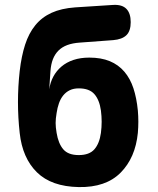

<svg xmlns="http://www.w3.org/2000/svg" viewBox="-20 -750 640 780"><path d="M440 -587 305 -577Q275 -575 253.5 -567Q232 -559 217.5 -544.5Q203 -530 195 -509.5Q187 -489 185 -461L180 -387Q184 -415 196.5 -438.5Q209 -462 229.5 -479.5Q250 -497 278.5 -506.5Q307 -516 343 -516Q391 -516 426 -501.5Q461 -487 485 -459Q509 -431 522 -391.5Q535 -352 540 -301Q542 -278 542 -255.5Q542 -233 540 -210Q530 -109 470 -48.5Q410 12 300 10Q189 8 130 -50Q71 -108 60 -210Q53 -273 53 -335.5Q53 -398 60 -461Q67 -522 82 -568.5Q97 -615 123.5 -647.5Q150 -680 189.5 -698Q229 -716 285 -720L440 -730Q476 -732 493.5 -714Q511 -696 511 -660Q511 -624 493.5 -607Q476 -590 440 -587ZM300 -120Q343 -120 363.5 -143.5Q384 -167 390 -210Q393 -233 393 -255.5Q393 -278 390 -301Q384 -344 363.5 -367.5Q343 -391 300 -391Q279 -391 263.5 -383.5Q248 -376 237 -362.5Q226 -349 219.5 -330.5Q213 -312 210 -291Q206 -268 206 -250.5Q206 -233 210 -210Q217 -167 237 -143.5Q257 -120 300 -120Z"/></svg>

Font: Maple Mono NL ExtraBold
Style: Regular
Weight: 800
Monospace: yes
Designer: subframe7536
Version: Version 7.000